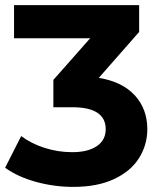

<svg xmlns="http://www.w3.org/2000/svg" viewBox="-21 -720 633 752"><path d="M556 -214Q556 -153 524 -101.5Q492 -50 426.5 -19Q361 12 266 12Q192 12 120.5 -7.5Q49 -27 -1 -63L62 -187Q102 -157 154.5 -140.5Q207 -124 262 -124Q323 -124 358 -147.5Q393 -171 393 -214Q393 -300 262 -300H188V-407L332 -570H34V-700H524V-595L366 -415Q458 -400 507 -346.5Q556 -293 556 -214Z"/></svg>

Font: Montserrat Alternates
Style: Bold
Weight: 700
Designer: Julieta Ulanovsky
Foundry: Julieta Ulanovsky
Version: Version 7.200